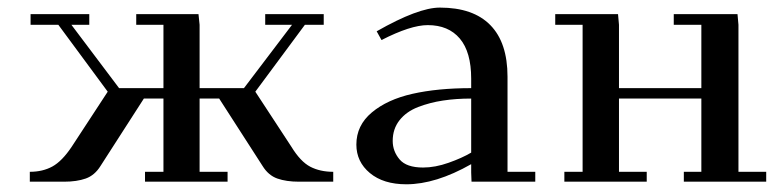

<svg xmlns="http://www.w3.org/2000/svg" viewBox="-20 -476 2047 503"><path d="M58.1 0V-25.9Q91.8 -25.9 117.2 -39.8Q142.6 -53.7 168 -91.8L262.2 -235.8L132.8 -411.1H60.1V-439H213.9V-411.1H167L292 -245.1H408.2V-411.1H336.9V-439H500L502.9 -411.1V-245.1H619.1L745.1 -411.1H674.8V-439H828.1V-411.1H778.8L648.9 -235.8L743.2 -91.8Q767.1 -52.7 792.7 -39.3Q818.4 -25.9 853 -25.9V0H763.2Q730 0 706.5 -8.3Q683.1 -16.6 668 -41L554.2 -217.8H502.9V-25.9H576.2V0H359.9V-25.9H408.2V-217.8H356.9L243.2 -41Q228 -16.6 204.6 -8.3Q181.2 0 147.9 0Z M913.6 -97.2Q913.6 -147.5 954.1 -181.4Q994.6 -215.3 1060.5 -230.2Q1126.5 -245.1 1214.4 -245.1V-270Q1214.4 -339.8 1184.6 -375Q1154.8 -410.2 1100.6 -410.2Q1055.7 -410.2 979.5 -371.1L966.8 -394Q1075.7 -456.1 1132.3 -456.1Q1219.7 -456.1 1264.6 -410.2Q1309.6 -364.3 1309.6 -274.9V-25.9H1382.3V0H1215.3L1214.4 -23.9V-45.9Q1121.6 6.8 1044.4 6.8Q984.4 6.8 949 -22.7Q913.6 -52.2 913.6 -97.2ZM1008.8 -106.9Q1008.8 -79.6 1026.9 -58.3Q1044.9 -37.1 1088.4 -37.1Q1120.1 -37.1 1155.3 -49.6Q1190.4 -62 1214.4 -76.2V-217.8Q1174.8 -217.8 1140.6 -212.6Q1106.4 -207.5 1075.4 -195.6Q1044.4 -183.6 1026.6 -160.9Q1008.8 -138.2 1008.8 -106.9Z M1434.6 -411.1V-439H1599.1L1601.6 -411.1V-245.1H1817.4V-411.1H1745.1V-439H1912.1L1914.6 -411.1V-25.9H1987.3V0H1771.5V-25.9H1817.4V-217.8H1601.6V-25.9H1674.3V0H1458.5V-25.9H1506.3V-411.1Z"/></svg>

Font: Dehuti
Style: Bold
Weight: 700
Version: Version 1.2